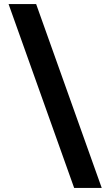

<svg xmlns="http://www.w3.org/2000/svg" viewBox="-20 -770 540 940"><path d="M22 -750H157L478 150H343Z"/></svg>

Font: Golos UI VF
Style: Regular
Weight: 400
Designer: A.Korolkova, Vitaly Kuzmin
Foundry: ParaType Ltd
Version: Version 2.000